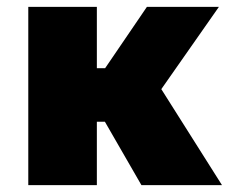

<svg xmlns="http://www.w3.org/2000/svg" viewBox="-20 -540 673 560"><path d="M392.5 0 237.5 -269 408.5 -520H618.5L450.5 -280L627.5 0ZM62.5 0V-520H262.5V-341H422.5V-185H262.5V0Z"/></svg>

Font: Geologica Cursive Black
Style: Regular
Weight: 900
Designer: Sindre Bremnes, Frode Helland
Foundry: Monokrom Skriftforlag AS
Version: Version 1.010;gftools[0.9.28]